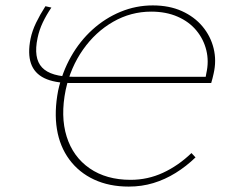

<svg xmlns="http://www.w3.org/2000/svg" viewBox="-20 -684 839 710"><path d="M456 6Q384 6 328 -20Q272 -46 236.5 -94Q201 -142 190.5 -206.5Q180 -271 195 -349Q210 -417 242.5 -474.5Q275 -532 322 -574.5Q369 -617 426 -640.5Q483 -664 545 -664Q606 -664 652.5 -643Q699 -622 729 -586Q759 -550 770 -505Q781 -460 770 -412Q768 -403 766 -395Q764 -387 761 -377L736 -387Q739 -392 740.5 -399Q742 -406 743 -413Q753 -457 743 -498Q733 -539 706 -571.5Q679 -604 636.5 -622.5Q594 -641 539 -641Q464 -641 398.5 -603.5Q333 -566 287 -500.5Q241 -435 223 -352Q203 -254 226.5 -179Q250 -104 311.5 -61.5Q373 -19 463 -19Q526 -19 582.5 -45Q639 -71 688 -118L703 -102Q669 -69 629.5 -44.5Q590 -20 547 -7Q504 6 456 6ZM754 -400 761 -377H243Q181 -377 144 -395Q107 -413 94.5 -449.5Q82 -486 93 -541Q99 -570 113.5 -600Q128 -630 148 -661L170 -656Q151 -628 138 -600.5Q125 -573 119 -544Q103 -469 135.5 -434.5Q168 -400 252 -400Z"/></svg>

Font: Ysabeau Office Thin
Style: Italic
Weight: 250
Italic angle: -12°
Designer: Christian Thalmann (Catharsis Fonts)
Version: Version 2.001;gftools[0.9.30]; featfreeze: tnum,lnum,ss02